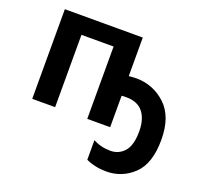

<svg xmlns="http://www.w3.org/2000/svg" viewBox="-134 -697 1153 1095"><g transform="rotate(20 442.5 -149.5)"><path d="M552 -544H79V0H218V-439H413V0H552V-191Q560 -192 567 -192Q574 -192 582 -192Q649 -192 682.5 -150Q716 -108 716 -34Q716 51 682.5 88.5Q649 126 599 126Q540 126 493 100V219Q549 245 616 245Q712 245 781.5 179Q851 113 851 -32Q851 -173 775.5 -243Q700 -313 596 -313Q585 -313 574 -312Q563 -311 552 -310Z"/></g></svg>

Font: Noto Sans UI
Style: Bold
Weight: 700
Designer: Monotype Design Team
Foundry: Monotype Imaging Inc.
Version: Version 1.901